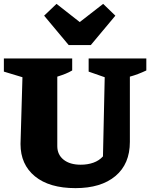

<svg xmlns="http://www.w3.org/2000/svg" viewBox="-26 -959 776 992"><path d="M364 13Q229 13 154.5 -48Q80 -109 80 -215L90 -560L-6 -589V-657H347V-595Q330 -585 312.5 -578Q295 -571 270 -563V-204Q270 -160 302.5 -134Q335 -108 391 -108Q427 -108 456.5 -118.5Q486 -129 506 -151L515 -560L432 -589V-657H730V-595Q709 -585 688 -577Q667 -569 645 -563V-226Q645 -112 570.5 -49.5Q496 13 364 13ZM329 -726 202 -878 266 -939 386 -845 507 -939 570 -878 443 -726Z"/></svg>

Font: Piazzolla ExtraBold
Style: Regular
Weight: 800
Designer: Juan Pablo del Peral
Foundry: Huerta Tipografica
Version: Version 1.330